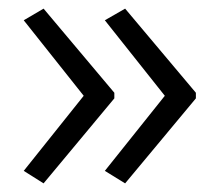

<svg xmlns="http://www.w3.org/2000/svg" viewBox="-20 -491 509 445"><path d="M434 -263V-276L270 -471L223 -444L362 -269L223 -95L270 -66ZM245 -263V-276L81 -471L35 -444L174 -269L35 -95L81 -66Z"/></svg>

Font: Noto Kufi Arabic Light
Style: Regular
Weight: 300
Designer: Monotype Design Team, David Williams, Khaled Hosny
Foundry: Google LLC
Version: Version 2.109